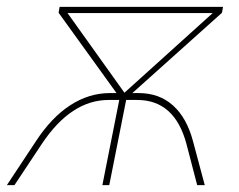

<svg xmlns="http://www.w3.org/2000/svg" viewBox="-43 -537 694 557"><path d="M601 -500 341 -267H359Q419 -267 459 -231Q499 -195 517 -127L551 0H529L498 -119Q464 -247 355 -247H323L274 0H254L303 -247H272Q163 -247 78 -119L-1 0H-23L61 -127Q106 -196 160.5 -231.5Q215 -267 276 -267H295L127 -500L130 -517H604ZM574 -499H153L318 -268Z"/></svg>

Font: Montserrat Alternates Thin
Style: Italic
Weight: 250
Italic angle: -11.3°
Designer: Julieta Ulanovsky
Foundry: Julieta Ulanovsky
Version: Version 7.200